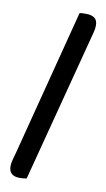

<svg xmlns="http://www.w3.org/2000/svg" viewBox="-92 -751 498 904"><g transform="rotate(10 157.5 -299.5)"><path d="M103 105Q86 108 70 108Q18 108 18 61Q18 45 23.5 26.5Q29 8 32 -4L213 -705Q222 -707 230 -707Q238 -707 246 -707Q270 -707 284.5 -696.5Q299 -686 299 -661Q299 -645 294.5 -628.5Q290 -612 286 -596Z"/></g></svg>

Font: Baloo Paaji 2 Medium
Style: Regular
Weight: 500
Designer: Shuchita Grover, Noopur Datye and Ek Type
Foundry: Ek Type
Version: Version 1.640;hotconv 1.0.111;makeotfexe 2.5.65597; ttfautoh